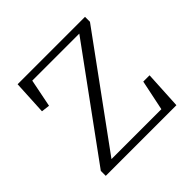

<svg xmlns="http://www.w3.org/2000/svg" viewBox="-128 -592 713 713"><g transform="rotate(-45 228.0 -236.0)"><path d="M44 0V-26L348 -443H101L79 -333L46 -337L53 -472H407V-446L103 -29H365L390 -149H423L415 0Z"/></g></svg>

Font: Source Serif Pro Light
Style: Regular
Weight: 300
Designer: Frank Grießhammer
Foundry: Adobe Systems Incorporated
Version: Version 3.001;hotconv 1.0.111;makeotfexe 2.5.65597